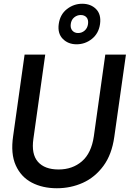

<svg xmlns="http://www.w3.org/2000/svg" viewBox="-20 -991 691 1023"><path d="M283 12Q207 12 149.5 -18Q92 -48 64 -110Q36 -172 50 -266L111 -700H221L158 -252Q146 -170 182 -129Q218 -88 292 -88Q366 -88 416.5 -131.5Q467 -175 480 -265L541 -700H651L589 -262Q576 -168 531 -107Q486 -46 421.5 -17Q357 12 283 12ZM388 -755Q343 -755 314.5 -784Q286 -813 293 -863Q300 -914 336.5 -942.5Q373 -971 418 -971Q464 -971 492 -942.5Q520 -914 513 -863Q506 -813 470 -784Q434 -755 388 -755ZM396 -815Q416 -815 431 -828Q446 -841 449 -863Q452 -886 441 -898.5Q430 -911 410 -911Q391 -911 375.5 -898.5Q360 -886 357 -863Q354 -841 365.5 -828Q377 -815 396 -815Z"/></svg>

Font: Host Grotesk Medium
Style: Italic
Weight: 500
Italic angle: -8°
Designer: Doğukan Karapınar based on Poppins by Indian Type Foundry, Jonny Pinhorn
Foundry: Element Type
Version: Version 1.001; ttfautohint (v1.8.4.7-5d5b)